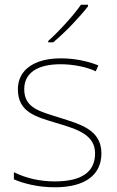

<svg xmlns="http://www.w3.org/2000/svg" viewBox="-20 -786 498 816"><path d="M354 -759V-766H324C295 -723 230 -652 185 -612V-606H206C259 -650 319 -714 354 -759ZM411 -134C411 -235 321 -258 233 -286C152 -312 83 -325 83 -407C83 -478 142 -513 238 -513C291 -513 350 -501 387 -483L398 -508C356 -525 301 -538 238 -538C126 -538 56 -489 56 -407C56 -309 131 -290 224 -262C312 -236 384 -212 384 -134C384 -60 334 -15 213 -15C151 -15 92 -28 39 -54V-24C77 -7 140 10 213 10C345 10 411 -45 411 -134Z"/></svg>

Font: Noto Sans Gurmukhi UI Thin
Style: Regular
Weight: 100
Designer: Jelle Bosma - Monotype Design Team
Foundry: Monotype Imaging Inc.
Version: Version 2.004